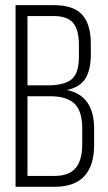

<svg xmlns="http://www.w3.org/2000/svg" viewBox="-20 -720 418 740"><path d="M40 0V-700.2H187Q263.7 -700.2 296.9 -663.1Q330.1 -626 330.1 -550.8V-511.2Q330.1 -451.2 309.3 -417.5Q288.6 -383.8 237.8 -373Q342.8 -352.1 342.8 -223.1V-162.1Q342.8 0 189.9 0ZM85.9 -42H189.9Q246.1 -42 271.5 -72.3Q296.9 -102.5 296.9 -163.1V-226.1Q296.9 -292.5 266.8 -320.8Q236.8 -349.1 172.9 -349.1H85.9ZM85.9 -391.1H164.1Q228.5 -391.1 256.3 -414.6Q284.2 -438 284.2 -502V-546.9Q284.2 -604.5 262.2 -631.3Q240.2 -658.2 186 -658.2H85.9Z"/></svg>

Font: Bebas Neue Book
Style: Regular
Weight: 400
Designer: Ryoichi Tsunekawa
Foundry: Ryoichi Tsunekawa
Version: Version 001.003